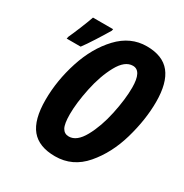

<svg xmlns="http://www.w3.org/2000/svg" viewBox="-170 -857 955 999"><g transform="rotate(30 307.5 -357.5)"><path d="M109 -220Q109 -336 147 -453.5Q185 -571 257.5 -648Q330 -725 427 -725Q523 -725 568 -668.5Q613 -612 613 -498Q613 -391 579 -273Q545 -155 474 -72.5Q403 10 298 10Q201 10 155 -45.5Q109 -101 109 -220ZM468 -500Q468 -601 415 -601Q367 -601 330.5 -534.5Q294 -468 275 -377Q256 -286 256 -219Q256 -161 269 -138Q282 -115 309 -115Q356 -115 392.5 -181Q429 -247 448.5 -338.5Q468 -430 468 -500ZM48 -564Q58 -585 78 -633.5Q98 -682 109 -714H230L228 -704Q208 -670 178 -623Q148 -576 129 -551H45Z"/></g></svg>

Font: Noto Sans Display Ex Bold Cond
Style: Italic
Weight: 800
Width: 3
Italic angle: -12°
Designer: Monotype Design team
Foundry: Monotype Imaging Inc.
Version: Version 1.000